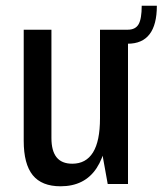

<svg xmlns="http://www.w3.org/2000/svg" viewBox="-20 -644 569 672"><path d="M160 -161Q160 -116 178 -93.5Q196 -71 233 -71Q281 -71 305.5 -110.5Q330 -150 330 -230L360 -299V-244Q360 -119 318 -55.5Q276 8 192 8Q126 8 94.5 -31Q63 -70 63 -151V-540H160ZM428 0H357L330 -150V-540H428ZM427 -540Q454 -540 465 -559Q476 -578 476 -624H529Q529 -491 427 -491Z"/></svg>

Font: Pathway Extreme Condensed Medium
Style: Regular
Weight: 500
Width: 3
Version: Version 1.001;gftools[0.9.26]